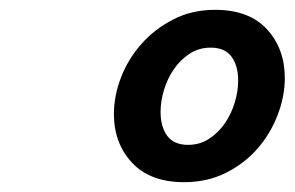

<svg xmlns="http://www.w3.org/2000/svg" viewBox="-20 -744 600 391"><path d="M465 -580Q465 -610 451.5 -628.5Q438 -647 409 -647Q385 -647 366 -634.5Q347 -622 334 -603Q321 -584 314 -561Q307 -538 307 -516Q307 -486 320.5 -467.5Q334 -449 363 -449Q387 -449 406 -461.5Q425 -474 438 -493Q451 -512 458 -535Q465 -558 465 -580ZM212 -512Q212 -549 226.5 -586.5Q241 -624 268 -654.5Q295 -685 333 -704.5Q371 -724 418 -724Q487 -724 523.5 -684.5Q560 -645 560 -585Q560 -548 545.5 -510Q531 -472 504.5 -441.5Q478 -411 440 -392Q402 -373 355 -373Q286 -373 249 -412.5Q212 -452 212 -512Z"/></svg>

Font: Codetta
Style: Bold Italic
Weight: 700
Italic angle: -11°
Designer: Ulrich Proeller
Foundry: PROSA GmbH
Version: Version 2.00;September 29, 2018;FontCreator 11.5.0.2427 64-b